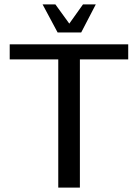

<svg xmlns="http://www.w3.org/2000/svg" viewBox="-20 -850 625 870"><path d="M173 -830H231L294 -743L356 -830H414L348 -703H241ZM244 -581H24V-649H561V-581H342V0H244Z"/></svg>

Font: Play
Style: Regular
Weight: 400
Designer: Jonas Hecksher (Cyrillic expansion: Cyreal)
Foundry: Jonas Hecksher, Playtype, e-types AS
Version: Version 2.101; ttfautohint (v1.5.65-e2d9)